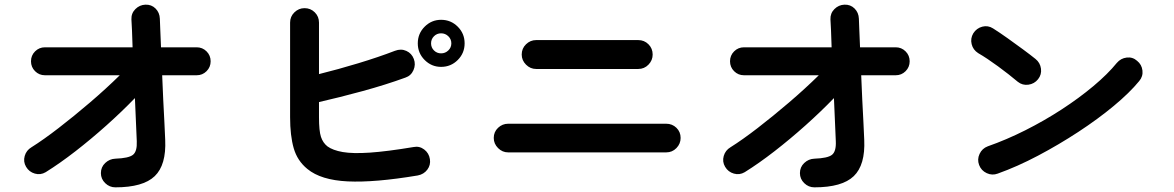

<svg xmlns="http://www.w3.org/2000/svg" viewBox="-20 -784 5040 824"><path d="M475 20Q450 20 431.5 2Q413 -16 413 -41Q413 -67 431.5 -84.5Q450 -102 475 -103Q532 -105 550.5 -119.5Q569 -134 567 -178Q566 -210 563.5 -259Q561 -308 559 -363Q503 -305 437 -246Q371 -187 304 -135Q237 -83 176 -45Q154 -32 129.5 -39Q105 -46 92 -68Q79 -90 86 -114.5Q93 -139 115 -152Q166 -184 231.5 -234.5Q297 -285 366 -344Q435 -403 494 -461H173Q148 -461 130.5 -478.5Q113 -496 113 -521Q113 -546 130.5 -563.5Q148 -581 173 -581H549Q548 -622 546.5 -653Q545 -684 544 -701Q543 -727 561 -745Q579 -763 604 -764Q630 -765 647.5 -747.5Q665 -730 666 -704Q667 -685 668 -653Q669 -621 671 -581H824Q849 -581 866.5 -563.5Q884 -546 884 -521Q884 -496 866.5 -478.5Q849 -461 824 -461H676Q678 -409 680.5 -357Q683 -305 685.5 -260Q688 -215 689 -184Q694 -76 644 -28Q594 20 475 20Z M1773 -31Q1588 0 1472.5 -5.5Q1357 -11 1299 -59Q1256 -94 1240.5 -148Q1225 -202 1225 -281V-687Q1225 -713 1243.5 -731Q1262 -749 1287 -749Q1313 -749 1331 -731Q1349 -713 1349 -687V-466Q1430 -486 1517.5 -512.5Q1605 -539 1675 -566Q1701 -576 1724 -565.5Q1747 -555 1756 -531Q1765 -507 1754.5 -483Q1744 -459 1720 -451Q1635 -420 1536 -393Q1437 -366 1349 -346V-281Q1349 -222 1357.5 -196.5Q1366 -171 1385 -156Q1408 -139 1451 -131.5Q1494 -124 1567.5 -129Q1641 -134 1755 -153Q1780 -158 1800.5 -142.5Q1821 -127 1825 -101Q1829 -76 1814 -56Q1799 -36 1773 -31ZM1873 -497Q1832 -497 1802.5 -526.5Q1773 -556 1773 -598Q1773 -640 1802.5 -669.5Q1832 -699 1873 -699Q1915 -699 1944.5 -669.5Q1974 -640 1974 -598Q1974 -556 1944.5 -526.5Q1915 -497 1873 -497ZM1873 -555Q1891 -555 1904 -567.5Q1917 -580 1917 -598Q1917 -616 1904 -628.5Q1891 -641 1873 -641Q1855 -641 1842.5 -628.5Q1830 -616 1830 -598Q1830 -580 1842.5 -567.5Q1855 -555 1873 -555Z M2161 -130Q2136 -130 2117.5 -148.5Q2099 -167 2099 -192Q2099 -218 2117.5 -235.5Q2136 -253 2161 -253H2839Q2865 -253 2883 -235.5Q2901 -218 2901 -192Q2901 -167 2883 -148.5Q2865 -130 2839 -130ZM2281 -488Q2256 -488 2237.5 -506.5Q2219 -525 2219 -550Q2219 -576 2237.5 -594Q2256 -612 2281 -612H2719Q2745 -612 2763 -594Q2781 -576 2781 -550Q2781 -525 2763 -506.5Q2745 -488 2719 -488Z M3475 20Q3450 20 3431.5 2Q3413 -16 3413 -41Q3413 -67 3431.5 -84.5Q3450 -102 3475 -103Q3532 -105 3550.5 -119.5Q3569 -134 3567 -178Q3566 -210 3563.5 -259Q3561 -308 3559 -363Q3503 -305 3437 -246Q3371 -187 3304 -135Q3237 -83 3176 -45Q3154 -32 3129.5 -39Q3105 -46 3092 -68Q3079 -90 3086 -114.5Q3093 -139 3115 -152Q3166 -184 3231.5 -234.5Q3297 -285 3366 -344Q3435 -403 3494 -461H3173Q3148 -461 3130.5 -478.5Q3113 -496 3113 -521Q3113 -546 3130.5 -563.5Q3148 -581 3173 -581H3549Q3548 -622 3546.5 -653Q3545 -684 3544 -701Q3543 -727 3561 -745Q3579 -763 3604 -764Q3630 -765 3647.5 -747.5Q3665 -730 3666 -704Q3667 -685 3668 -653Q3669 -621 3671 -581H3824Q3849 -581 3866.5 -563.5Q3884 -546 3884 -521Q3884 -496 3866.5 -478.5Q3849 -461 3824 -461H3676Q3678 -409 3680.5 -357Q3683 -305 3685.5 -260Q3688 -215 3689 -184Q3694 -76 3644 -28Q3594 20 3475 20Z M4262 -39Q4238 -30 4214.5 -41Q4191 -52 4182 -76Q4173 -100 4184 -123.5Q4195 -147 4219 -156Q4299 -184 4380.5 -225Q4462 -266 4536.5 -314.5Q4611 -363 4672.5 -414.5Q4734 -466 4773 -514Q4790 -534 4815.5 -537Q4841 -540 4860 -523Q4880 -507 4883 -481.5Q4886 -456 4869 -436Q4828 -386 4760 -329.5Q4692 -273 4608 -218Q4524 -163 4435 -116Q4346 -69 4262 -39ZM4348 -433Q4310 -465 4263 -499.5Q4216 -534 4178 -556Q4156 -570 4150 -594.5Q4144 -619 4157 -641Q4171 -663 4195.5 -669.5Q4220 -676 4242 -662Q4269 -645 4303.5 -620.5Q4338 -596 4370.5 -572Q4403 -548 4424 -531Q4444 -515 4447.5 -489.5Q4451 -464 4435 -444Q4419 -424 4393.5 -420.5Q4368 -417 4348 -433Z"/></svg>

Font: Zen Maru Gothic
Style: Bold
Weight: 700
Designer: Yoshimichi Ohira
Foundry: Positype
Version: Version 1.001